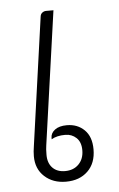

<svg xmlns="http://www.w3.org/2000/svg" viewBox="-46 -610 403 649"><g transform="rotate(-5 155.0 -285.5)"><path d="M51 -90Q51 -106 54 -124L115 -558Q116 -567 122 -571.5Q128 -576 135 -576H160L96 -123Q94 -112 94 -91Q94 -63 109.5 -47Q125 -31 152 -31Q181 -31 198.5 -49Q216 -67 216 -96Q216 -124 200.5 -138.5Q185 -153 163 -153Q134 -153 116 -142V-147Q116 -163 130.5 -174Q145 -185 171 -185Q207 -185 230.5 -162Q254 -139 254 -96Q254 -49 226 -22Q198 5 152 5Q108 5 79.5 -21Q51 -47 51 -90Z"/></g></svg>

Font: Krub ExtraLight
Style: Italic
Weight: 275
Italic angle: -8°
Designer: Ekaluck Peanpanawate
Foundry: Cadson Demak Co.,Ltd.
Version: Version 1.000; ttfautohint (v1.6)